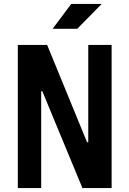

<svg xmlns="http://www.w3.org/2000/svg" viewBox="-20 -959 660 979"><path d="M196 -493.2H190V0H70.8V-730H220.4L424 -233.5H430V-730H549.2V0H400.3ZM373.8 -812.1 498.6 -939H343.2L248.4 -812.1Z"/></svg>

Font: Monaspace Neon Var
Style: Regular
Weight: 400
Designer: Riley Cran and the Lettermatic Team
Version: Version 1.000 (Monaspace Neon Var)